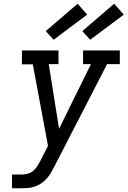

<svg xmlns="http://www.w3.org/2000/svg" viewBox="-20 -1004 680 1024"><path d="M93 0H44V-73H93Q109 -73 126 -77Q143 -81 156.5 -92.5Q170 -104 179.5 -119Q189 -134 197 -150L236 -226L155 -661H97V-735H292V-662H240L295 -317L465 -662H423V-735H619V-662H551L270 -116Q261 -99 251.5 -82.5Q242 -66 229 -51.5Q216 -37 199.5 -26Q183 -15 165 -9Q147 -3 129 -1.5Q111 0 93 0ZM461 -792 419 -838 589 -984 640 -926ZM266 -792 224 -838 394 -984 445 -926Z"/></svg>

Font: Iosevka HT Extended
Style: Italic
Weight: 400
Width: 7
Italic angle: -9°
Monospace: yes
Designer: Belleve Invis
Foundry: Belleve Invis
Version: Version 32.3.0; ttfautohint (v1.8.4)